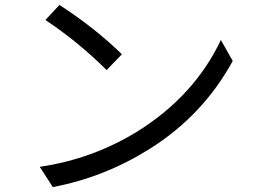

<svg xmlns="http://www.w3.org/2000/svg" viewBox="-20 -739 1040 778"><path d="M221 -719Q367 -624 474 -519L412 -455Q299 -568 164 -658ZM141 -63Q358 -95 541 -209Q769 -353 875 -577L923 -492Q803 -272 587 -136Q402 -20 194 19Z"/></svg>

Font: 思源黑体R
Style: Regular
Weight: 400
Designer: Ryoko NISHIZUKA  (kana & ideographs); Paul D. Hunt (Latin, Greek & Cyrillic); Wenlong ZHANG  (bopomofo); Sandoll Communi
Foundry: Adobe Systems Incorporated
Version: Version 1.00 June 24, 2014, initial release